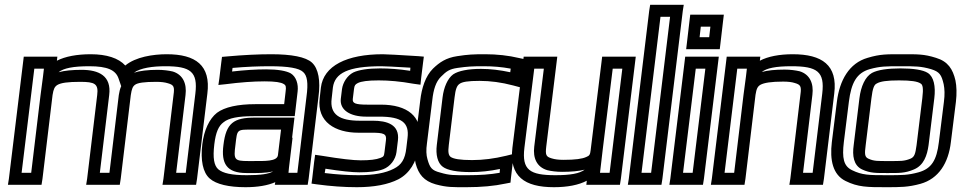

<svg xmlns="http://www.w3.org/2000/svg" viewBox="-20 -745 4005 800"><path d="M675 -519C618 -519 545 -508 502 -472C474 -503 424 -519 358 -519C301 -519 252 -510 217 -492L219 -509H194H104H79L76 -484L17 0L13 25H38H128H153L157 0L199 -349C203 -375 208 -384 219 -391C234 -400 263 -404 314 -404C375 -404 391 -396 385 -349L343 0L339 25H364H454H479L483 0L525 -349C529 -375 533 -385 543 -392C554 -400 581 -404 631 -404C652 -404 667 -402 680 -398C704 -391 708 -384 703 -349L661 0L657 25H682H772H797L801 0L844 -355C859 -473 795 -519 675 -519ZM149 -349 143 -300 110 -25H70L123 -459H163L159 -425L149 -349ZM485 -386C480 -375 477 -362 475 -349L436 -25H396L435 -349C445 -429 392 -454 320 -454C282 -454 249 -451 224 -444C245 -461 285 -469 352 -469C428 -469 462 -453 474 -418L485 -386ZM669 -469C774 -469 805 -446 794 -355L754 -25H714L753 -349C759 -397 742 -434 700 -447C683 -451 661 -454 637 -454C596 -454 562 -450 538 -442C565 -462 616 -469 669 -469Z M1266 0 1307 -342C1316 -408 1307 -459 1280 -484C1254 -508 1194 -519 1110 -519C1056 -519 995 -516 928 -510L905 -508L902 -485L894 -419L890 -391L919 -394C981 -402 1035 -406 1083 -406C1127 -406 1151 -402 1162 -395C1171 -390 1173 -384 1170 -363L1164 -311H1044C972 -311 916 -299 884 -275C852 -250 830 -202 823 -144C815 -78 825 -26 854 -1C881 23 934 35 1003 35C1053 35 1095 28 1127 14L1125 25H1150H1237H1262L1266 0ZM961 -141C969 -208 965 -205 1037 -205H1151L1138 -98C1134 -72 1084 -74 1032 -74H1014C956 -74 953 -80 961 -141ZM911 -141C901 -64 924 -24 1007 -24H1025C1050 -24 1086 -23 1118 -31C1100 -20 1066 -15 1009 -15C945 -15 909 -23 889 -40C872 -56 866 -86 873 -144C879 -194 891 -221 912 -236C933 -253 972 -261 1038 -261H1183H1208L1211 -286L1220 -363C1224 -395 1214 -425 1192 -439C1173 -450 1137 -456 1089 -456C1047 -456 999 -453 947 -447L949 -462C1006 -467 1058 -469 1104 -469C1183 -469 1226 -461 1243 -445C1260 -430 1265 -400 1257 -342L1219 -25H1182L1184 -46L1199 -171H1197L1204 -230L1207 -255H1182H1043C953 -255 922 -232 911 -141Z M1473 -192H1528C1578 -192 1592 -188 1588 -160L1582 -111C1580 -94 1578 -92 1565 -87C1547 -80 1521 -77 1483 -77C1452 -77 1399 -83 1321 -96L1293 -100L1289 -71L1281 -2L1278 20L1299 23C1358 31 1414 35 1467 35C1538 35 1597 24 1640 2C1686 -22 1716 -70 1723 -128L1728 -170C1739 -259 1678 -309 1567 -309H1511C1459 -309 1448 -315 1450 -333L1455 -374C1457 -390 1460 -393 1471 -399C1485 -406 1512 -410 1558 -410C1600 -410 1648 -406 1703 -396L1732 -392L1735 -421L1743 -486L1746 -509L1723 -511C1641 -516 1592 -519 1575 -519C1425 -519 1328 -471 1317 -380L1312 -335C1300 -237 1377 -192 1473 -192ZM1479 -242C1396 -242 1353 -267 1362 -335L1367 -380C1375 -441 1431 -469 1569 -469C1583 -469 1623 -467 1690 -463L1689 -450C1643 -457 1601 -460 1564 -460C1514 -460 1475 -454 1452 -443C1427 -430 1409 -402 1405 -374L1400 -333C1395 -286 1440 -259 1505 -259H1561C1655 -259 1686 -233 1678 -170L1673 -128C1668 -82 1653 -58 1621 -42C1586 -24 1539 -15 1473 -15C1429 -15 1382 -18 1333 -24L1336 -42C1400 -32 1448 -27 1477 -27C1518 -27 1554 -31 1577 -40C1606 -51 1628 -80 1632 -111L1638 -160C1646 -227 1591 -242 1534 -242H1479Z M2109 -4 2117 -72 2121 -104 2089 -96C2039 -84 1993 -78 1947 -78C1896 -78 1870 -83 1858 -91C1849 -98 1846 -110 1850 -141L1874 -339C1878 -374 1884 -388 1894 -395C1905 -404 1930 -408 1978 -408C2023 -408 2069 -402 2118 -389L2148 -381L2152 -413L2160 -479L2163 -499L2144 -503C2098 -514 2050 -519 2002 -519C1951 -519 1930 -518 1885 -511C1838 -504 1811 -485 1784 -459C1753 -428 1737 -379 1731 -326L1709 -148C1705 -116 1706 -86 1712 -63C1724 -19 1746 9 1795 23C1843 36 1866 35 1924 35C1985 35 2040 30 2086 20L2107 16L2109 -4ZM2062 -25C2023 -18 1980 -15 1930 -15C1871 -15 1854 -14 1814 -26C1779 -35 1771 -46 1761 -82C1756 -99 1755 -120 1759 -148L1781 -326C1786 -374 1797 -405 1817 -425C1840 -448 1852 -457 1886 -462C1929 -468 1946 -469 1996 -469C2034 -469 2071 -466 2108 -459L2106 -444C2064 -453 2023 -458 1984 -458C1931 -458 1890 -450 1868 -435C1845 -418 1829 -381 1824 -339L1800 -141C1795 -101 1803 -66 1825 -50C1845 -35 1886 -28 1941 -28C1980 -28 2021 -32 2063 -41L2062 -25Z M2288 35C2344 35 2391 26 2425 8L2423 25H2448H2538H2563L2567 0L2626 -484L2629 -509H2604H2514H2489L2486 -484L2441 -119C2439 -101 2436 -96 2423 -91C2406 -83 2377 -79 2328 -79C2307 -79 2292 -81 2279 -85C2255 -92 2252 -99 2256 -134L2299 -484L2302 -509H2277H2187H2162L2159 -484L2115 -129C2101 -10 2166 35 2288 35ZM2491 -119 2499 -184 2533 -459H2573L2520 -25H2480L2484 -59L2491 -119ZM2294 -15C2187 -15 2154 -37 2165 -129L2206 -459H2246L2206 -134C2200 -86 2217 -49 2260 -36C2276 -32 2298 -29 2322 -29C2360 -29 2392 -32 2416 -38C2395 -22 2357 -15 2294 -15Z M2740 0 2825 -700 2829 -725H2804H2714H2689L2685 -700L2600 0L2596 25H2621H2711H2736L2740 0ZM2693 -25H2653L2732 -675H2772L2693 -25Z M2982 -565 2993 -659 2996 -684H2971H2881H2856L2853 -659L2842 -565L2839 -540H2864H2954H2979L2982 -565ZM2935 -590H2895L2900 -634H2940L2935 -590ZM2913 0 2972 -484 2975 -509H2950H2860H2835L2832 -484L2773 0L2769 25H2794H2884H2909L2913 0ZM2866 -25H2826L2879 -459H2919L2866 -25Z M3283 -519C3228 -519 3180 -510 3146 -492L3148 -509H3123H3033H3008L3005 -484L2946 0L2942 25H2967H3057H3082L3086 0L3128 -350C3132 -376 3137 -385 3149 -392C3164 -400 3193 -405 3243 -405C3264 -405 3280 -403 3292 -399C3316 -392 3320 -385 3315 -350L3273 0L3269 25H3294H3384H3409L3413 0L3456 -355C3471 -474 3405 -519 3283 -519ZM3078 -350 3072 -300 3039 -25H2999L3052 -459H3092L3088 -425L3078 -350ZM3277 -469C3385 -469 3417 -447 3406 -355L3366 -25H3326L3365 -350C3371 -398 3354 -435 3312 -448C3295 -452 3273 -455 3249 -455C3211 -455 3178 -452 3154 -445C3174 -461 3212 -469 3277 -469Z M3963 -321C3967 -355 3966 -386 3961 -410C3950 -457 3930 -489 3880 -504C3830 -520 3802 -519 3739 -519C3676 -519 3648 -520 3595 -504C3518 -482 3478 -410 3467 -321L3446 -153C3437 -78 3450 -17 3503 9C3555 35 3595 35 3671 35C3732 35 3764 35 3815 21C3891 0 3932 -66 3942 -153L3963 -321ZM3913 -321 3892 -153C3883 -77 3861 -42 3807 -27C3763 -15 3739 -15 3677 -15C3601 -15 3573 -15 3530 -36C3495 -53 3488 -86 3496 -153L3517 -321C3527 -400 3549 -441 3604 -457C3649 -469 3670 -469 3733 -469C3796 -469 3817 -469 3859 -457C3895 -446 3903 -433 3912 -394C3916 -374 3917 -351 3913 -321ZM3799 -140C3794 -103 3790 -91 3774 -84C3747 -73 3733 -74 3685 -74C3637 -74 3622 -73 3598 -84C3583 -91 3582 -103 3587 -140L3611 -336C3616 -377 3622 -392 3633 -397C3648 -406 3676 -410 3726 -410C3775 -410 3803 -406 3816 -397C3825 -392 3828 -377 3823 -336L3799 -140ZM3849 -140 3873 -336C3879 -385 3871 -425 3846 -441C3826 -454 3785 -460 3732 -460C3679 -460 3637 -454 3613 -441C3585 -425 3567 -385 3561 -336L3537 -140C3531 -97 3536 -56 3572 -39C3606 -23 3632 -24 3678 -24C3725 -24 3751 -23 3788 -39C3829 -56 3843 -97 3849 -140Z"/></svg>

Font: Gamestation Display Outline
Style: Italic
Weight: 400
Designer: Jonas Hecksher
Foundry: Jonas Hecksher, Playtypeª, e-types AS
Version: Version 1.003